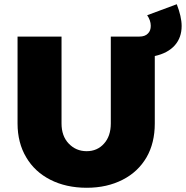

<svg xmlns="http://www.w3.org/2000/svg" viewBox="-20 -874 879 908"><path d="M839 -751C839 -781 831 -815 816 -854L676 -802C687 -786 693 -769 693 -752C693 -737 689 -725 680 -716C671 -706 657 -701 639 -701H504V-290C504 -250 493 -218 472 -195C451 -171 423 -159 390 -159C356 -159 328 -171 305 -195C282 -219 271 -251 271 -290V-701H63V-290C63 -229 77 -175 104 -130C131 -84 169 -49 218 -24C267 1 325 14 390 14C455 14 511 1 560 -24C609 -49 646 -84 673 -130C699 -175 712 -229 712 -290V-609C753 -618 785 -635 807 -660C828 -684 839 -714 839 -751Z"/></svg>

Font: Argentum Sans ExtraBold
Style: Regular
Weight: 800
Designer: Julieta Ulanovsky
Foundry: Julieta Ulanovsky
Version: Version 5.001;February 15, 2019;FontCreator 11.5.0.2425 64-b